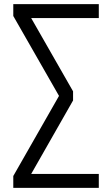

<svg xmlns="http://www.w3.org/2000/svg" viewBox="-20 -725 540 925"><path d="M44 180V123L274 -280V-246L44 -648V-705H456V-638H116L117 -661L332 -285V-241L116 138L115 113H456V180Z"/></svg>

Font: Nunito Sans 10pt Condensed
Style: Regular
Weight: 400
Width: 3
Designer: Vernon Adams
Foundry: Vernon Adams
Version: Version 3.101;gftools[0.9.27]